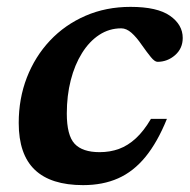

<svg xmlns="http://www.w3.org/2000/svg" viewBox="-20 -527 552 559"><path d="M333 -444.5Q298 -444.5 269 -425.5Q240 -406.5 218.8 -372.5Q197.5 -338.5 186 -293.5Q174.5 -248.5 174.5 -196.5Q174.5 -133 197.2 -108.5Q220 -84 270 -84Q300.5 -84 326.5 -93.5Q352.5 -103 375.8 -124.5Q399 -146 419.5 -181H466Q438.5 -113 403.5 -70.2Q368.5 -27.5 324 -7.8Q279.5 12 222 12Q128 12 81.2 -32.8Q34.5 -77.5 34.5 -169Q34.5 -240 58.2 -301.2Q82 -362.5 125.5 -408.8Q169 -455 228.8 -481Q288.5 -507 360 -507Q438 -507 475 -481Q512 -455 512 -416.5Q512 -386 489.8 -366.5Q467.5 -347 438.5 -347Q430.5 -347 419.2 -360.8Q408 -374.5 392.5 -396.5Q377.5 -418.5 362.8 -431.5Q348 -444.5 333 -444.5Z"/></svg>

Font: Newsreader 9pt SemiBold
Style: Italic
Weight: 600
Italic angle: -17°
Designer: Hugues Gentile
Foundry: Production Type
Version: Version 1.003